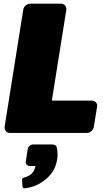

<svg xmlns="http://www.w3.org/2000/svg" viewBox="-20 -720 590 1040"><path d="M99.2 252.5Q100.8 244.2 110.8 241.7Q164.2 228.3 171.7 179.2H140.8Q131.7 179.2 125.4 172.9Q119.2 166.7 119.2 157.5Q119.2 156.7 119.6 155.8Q120 155 120 154.2L130 87.5Q131.7 77.5 140.4 70Q149.2 62.5 159.2 62.5H260.8Q284.2 62.5 287.5 79.2Q291.7 94.2 291.7 117.5Q291.7 130.8 289.2 145.8Q279.2 207.5 228.8 250.4Q178.3 293.3 112.5 300H110.8Q103.3 300 101.7 290ZM5 -28.3V-33.3L105.8 -666.7Q107.5 -680 118.8 -690Q130 -700 144.2 -700H310.8Q323.3 -700 331.2 -691.7Q339.2 -683.3 339.2 -671.7V-666.7L260.8 -175H477.5Q490 -175 498.3 -166.7Q506.7 -158.3 506.7 -146.7Q506.7 -145.8 506.2 -144.2Q505.8 -142.5 505.8 -141.7L488.3 -33.3Q486.7 -20 475.4 -10Q464.2 0 450 0H33.3Q20.8 0 12.9 -8.3Q5 -16.7 5 -28.3Z"/></svg>

Font: BoonTook Mon
Style: Italic
Weight: 400
Italic angle: -9°
Designer: Sungsit Sawaiwan
Foundry: FontUni
Version: Version 3.0